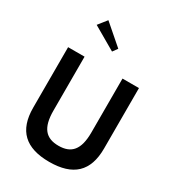

<svg xmlns="http://www.w3.org/2000/svg" viewBox="-253 -1260 1268 1394"><g transform="rotate(30 381.5 -563.0)"><path d="M238.4 -1116 181.5 -1044.1 375 -931.9 404.3 -972.1ZM539 -800V-348C539 -203.2 486.4 -145 380 -145C273.6 -145 221 -203.2 221 -348V-800H83V-293C83 -101.9 180.9 -10 380 -10C579.1 -10 677 -101.9 677 -293V-800Z"/></g></svg>

Font: Hussar Ekologiczny
Style: Regular
Weight: 400
Foundry: Cannot Into Space Fonts
Version: Version 0.97